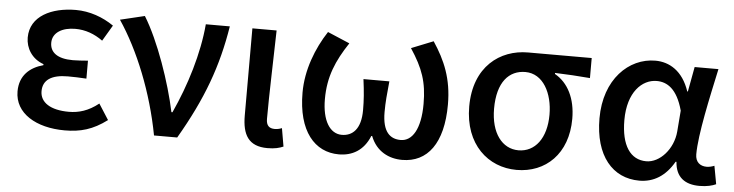

<svg xmlns="http://www.w3.org/2000/svg" viewBox="-40 -734 3500 916"><g transform="rotate(5 1709.5 -275.5)"><path d="M288 13C363 13 422 -3 490 -54L442 -129C393 -90 347 -77 300 -77C212 -77 162 -110 162 -164C162 -217 202 -245 281 -245C309 -245 338 -244 370 -242V-328C343 -326 320 -324 298 -324C222 -324 188 -353 188 -398C188 -447 235 -474 297 -474C345 -474 389 -458 429 -429L474 -505C422 -541 358 -564 292 -564C176 -564 74 -516 74 -413C74 -363 103 -313 160 -293V-288C97 -271 48 -230 48 -153C48 -48 151 13 288 13Z M715 0H826C941 -197 999 -357 1030 -550H915C903 -409 855 -253 793 -118H788C759 -256 692 -451 622 -564L505 -536C598 -398 677 -202 715 0Z M1259 13C1295 13 1316 7 1335 -1L1320 -88C1308 -83 1296 -81 1286 -81C1260 -81 1245 -93 1245 -126C1245 -246 1251 -407 1254 -550H1138V-133C1138 -41 1168 13 1259 13Z M1601 13C1664 13 1719 -16 1748 -88H1752C1780 -16 1841 13 1904 13C2025 13 2099 -83 2099 -269C2099 -393 2062 -478 2005 -564L1900 -522C1960 -431 1983 -367 1983 -262C1983 -141 1944 -81 1889 -81C1839 -81 1801 -111 1801 -207C1801 -255 1805 -294 1811 -355H1687C1695 -294 1698 -255 1698 -207C1698 -116 1658 -81 1607 -81C1550 -81 1512 -141 1512 -244C1512 -352 1546 -430 1605 -519L1499 -564C1444 -480 1403 -374 1403 -266C1403 -81 1485 13 1601 13Z M2452 13C2591 13 2696 -85 2696 -253C2696 -350 2659 -423 2595 -459V-464C2655 -462 2702 -459 2763 -454V-550H2458C2325 -550 2201 -461 2201 -269C2201 -87 2316 13 2452 13ZM2453 -81C2375 -81 2320 -152 2320 -269C2320 -397 2376 -456 2454 -456C2539 -456 2586 -366 2586 -263C2586 -150 2532 -81 2453 -81Z M3040 13C3109 13 3165 -22 3205 -92H3209C3214 -18 3259 13 3328 13C3364 13 3390 6 3407 -2L3391 -89C3379 -84 3366 -81 3354 -81C3323 -81 3300 -99 3300 -136C3300 -231 3340 -411 3370 -550H3256L3234 -431H3231C3199 -527 3134 -564 3067 -564C2940 -564 2825 -454 2825 -267C2825 -87 2912 13 3040 13ZM3065 -82C2989 -82 2944 -147 2944 -269C2944 -403 3012 -468 3082 -468C3131 -468 3180 -440 3208 -337L3200 -236C3193 -152 3130 -82 3065 -82Z"/></g></svg>

Font: Source Han Sans KR Medium
Style: Regular
Weight: 500
Designer: Ryoko NISHIZUKA (kana & ideographs); Paul D. Hunt (Latin, Greek & Cyrillic); Wenlong ZHANG (bopomofo); Sandoll Communica
Foundry: Adobe Systems Incorporated
Version: Version 1.001;PS 1.001;hotconv 1.0.78;makeotf.lib2.5.61930